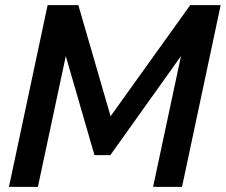

<svg xmlns="http://www.w3.org/2000/svg" viewBox="-20 -730 882 750"><path d="M166 -710 15 0H128L237 -511L349 -124H411L687 -511L578 0H691L842 -710H723L412 -276L286 -710Z"/></svg>

Font: FIGSv2-sans-serif SmBold Italic
Style: Regular
Weight: 600
Italic angle: -12°
Designer: Matt McInerney, Pablo Impallari, Rodrigo Fuenzalida
Foundry: Matt McInerney, Pablo Impallari, Rodrigo Fuenzalida
Version: Version 4.020;hotconv 1.0.109;makeotfexe 2.5.65596